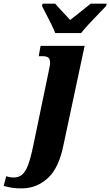

<svg xmlns="http://www.w3.org/2000/svg" viewBox="-152 -786 601 1046"><path d="M-132 227 -118 174Q-110 177 -98.5 179Q-87 181 -78 181Q-50 181 -31.5 165.5Q-13 150 1 113Q15 76 29 8L112 -391Q113 -398 117 -416Q121 -434 121 -442Q121 -464 111.5 -472Q102 -480 77 -480H59L69 -536H309L193 8Q168 130 109 184Q50 238 -26 240Q-57 241 -79.5 238Q-102 235 -132 227ZM77 -753 80 -766H149Q159 -753 198 -712L230 -677Q259 -699 342 -766H429L426 -753Q417 -743 394 -720Q316 -640 290 -606H149Q136 -641 77 -753Z"/></svg>

Font: Noto Serif NarrowExtraBold
Style: Italic
Weight: 800
Width: 4
Italic angle: -12°
Designer: Monotype Design Team
Foundry: Monotype Imaging Inc.
Version: Version 1.001